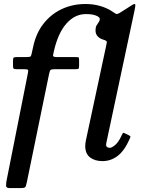

<svg xmlns="http://www.w3.org/2000/svg" viewBox="-20 -812 750 982"><path d="M667.5 -755.5 524 -82Q522.5 -76 522.5 -72.5Q522.5 -56 542 -56Q551.5 -56 568.5 -70Q585.5 -84 600 -115Q604.5 -124.5 607.2 -129.5Q610 -134.5 616.5 -131L640.5 -119.5Q648.5 -115.5 647 -111.2Q645.5 -107 642.5 -100Q616 -40.5 581.2 -14.2Q546.5 12 504 12Q465 12 440.5 -7Q416 -26 416 -64.5Q416 -77 419 -92.5L521.5 -571Q525 -588.5 526.5 -596Q528 -603.5 509 -609Q491 -614 479.8 -626Q468.5 -638 468.5 -656.5Q468.5 -673 474 -682.2Q479.5 -691.5 485 -698.8Q490.5 -706 490.5 -715.5Q490.5 -724 472 -732Q453.5 -740 419 -740Q363 -740 320 -691.8Q277 -643.5 255.5 -550Q252.5 -536.5 251.2 -528.2Q250 -520 272.5 -520H365.5Q378.5 -520 381.5 -518.8Q384.5 -517.5 384.5 -503.5V-476Q384.5 -463 381.5 -460.5Q378.5 -458 363.5 -458H259.5Q240.5 -458 237.5 -453.2Q234.5 -448.5 231 -433.5L118 116.5Q113.5 136.5 110.8 143.2Q108 150 83.5 150H28Q11 150 11 136.8Q11 123.5 14 109.5L122 -434.5Q125 -448.5 124 -453.2Q123 -458 104.5 -458H68.5Q53 -458 49.8 -461Q46.5 -464 46.5 -474.5V-501Q46.5 -514 49.8 -517Q53 -520 64 -520H113.5Q134 -520 137.2 -524.2Q140.5 -528.5 143.5 -545L149.5 -572Q164 -641.5 202.2 -690.5Q240.5 -739.5 295.8 -765.5Q351 -791.5 417.5 -791.5Q457 -791.5 491 -781.8Q525 -772 550 -756Q568 -743.5 574.2 -740.8Q580.5 -738 599.5 -750.5L654.5 -785.5Q673 -797.5 672.2 -785.2Q671.5 -773 667.5 -755.5Z"/></svg>

Font: Besley* Medium
Style: Italic
Weight: 500
Italic angle: -13°
Designer: Owen Earl
Foundry: indestructible type*
Version: Version 3.000; ttfautohint (v1.8.3)